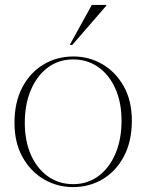

<svg xmlns="http://www.w3.org/2000/svg" viewBox="-20 -752 596 782"><path d="M277 10Q213.5 10 159.2 -21.5Q105 -53 72 -111.8Q39 -170.5 39 -251.5Q39 -335.5 70.8 -396Q102.5 -456.5 157 -489.2Q211.5 -522 279 -522Q343 -522 397 -490.5Q451 -459 484 -400.5Q517 -342 517 -260.5Q517 -177 485.2 -116.2Q453.5 -55.5 399.2 -22.8Q345 10 277 10ZM278 -2Q336.5 -2 380.8 -34.8Q425 -67.5 450 -125.8Q475 -184 475 -260.5Q475 -334.5 450 -390.8Q425 -447 380.5 -478.5Q336 -510 278 -510Q219.5 -510 175.2 -477.2Q131 -444.5 106 -386.2Q81 -328 81 -251.5Q81 -177.5 106 -121.2Q131 -65 175.5 -33.5Q220 -2 278 -2ZM264 -569 354 -732H413V-729L274.5 -569Z"/></svg>

Font: Newsreader 72pt ExtraLight
Style: Regular
Weight: 275
Designer: Hugues Gentile
Foundry: Production Type
Version: Version 1.003; ttfautohint (v1.8.3)